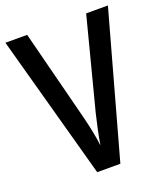

<svg xmlns="http://www.w3.org/2000/svg" viewBox="-132 -805 774 896"><g transform="rotate(-20 254.5 -357.0)"><path d="M509 -714 311 0H196L0 -714H108L224 -260Q233 -225 241 -185Q249 -145 253 -112Q258 -145 266.5 -185Q275 -225 284 -262L401 -714Z"/></g></svg>

Font: Noto Sans Lao Condensed Medium
Style: Regular
Weight: 500
Width: 3
Designer: Monotype Design Team
Foundry: Monotype Imaging Inc.
Version: Version 2.003; ttfautohint (v1.8.4.7-5d5b)